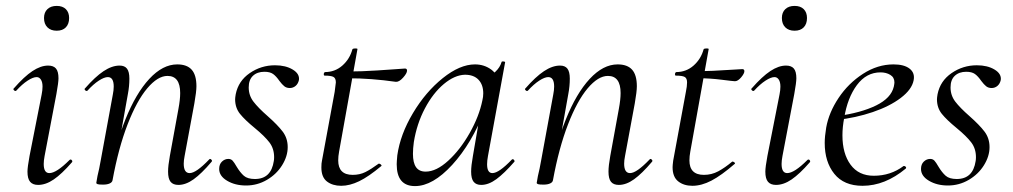

<svg xmlns="http://www.w3.org/2000/svg" viewBox="-20 -617 3430 650"><path d="M73 -36Q73 -51 80 -89L121 -297Q124 -312 124 -324Q124 -339 118.5 -347.5Q113 -356 104 -356Q92 -356 73.5 -344Q55 -332 35 -310Q34 -309 32 -309Q29 -309 26.5 -312.5Q24 -316 27 -318Q62 -358 90 -376.5Q118 -395 143 -395Q161 -395 169.5 -385Q178 -375 178 -352Q178 -338 171 -299L131 -89Q128 -73 128 -62Q128 -31 147 -31Q171 -31 215 -75Q217 -77 219 -77Q222 -77 224 -73.5Q226 -70 223 -67Q189 -28 162 -9.5Q135 9 109 9Q91 9 82 -1.5Q73 -12 73 -36ZM129 -556Q129 -575 140.5 -586Q152 -597 172 -597Q192 -597 203 -586Q214 -575 214 -556Q214 -536 203 -524.5Q192 -513 172 -513Q152 -513 140.5 -524.5Q129 -536 129 -556Z M549 -36Q549 -56 555 -89L584 -248Q590 -280 590 -302Q590 -360 547 -360Q514 -360 478.5 -318Q443 -276 412 -196Q381 -116 361 -7L349 -8Q369 -124 404.5 -212.5Q440 -301 485.5 -350Q531 -399 580 -399Q613 -399 629 -381Q645 -363 645 -325Q645 -307 638 -267L605 -89Q602 -74 602 -63Q602 -31 622 -31Q644 -31 688 -77Q690 -79 691 -79Q694 -79 696.5 -75.5Q699 -72 696 -69Q662 -29 635.5 -10Q609 9 584 9Q566 9 557.5 -1.5Q549 -12 549 -36ZM306 2 310 -21Q316 -45 321 -74L362 -297Q365 -312 365 -324Q365 -356 345 -356Q333 -356 314.5 -344Q296 -332 276 -310Q275 -309 273 -309Q270 -309 267.5 -312.5Q265 -316 268 -318Q302 -357 330.5 -376Q359 -395 385 -395Q402 -395 410 -384.5Q418 -374 418 -351Q418 -325 413 -299L361 -7Q360 0 351.5 4Q343 8 329 8Q315 8 310.5 6.5Q306 5 306 2Z M722 -45Q722 -61 731.5 -70Q741 -79 753 -79Q762 -79 767.5 -73Q773 -67 781 -53Q793 -33 805.5 -22Q818 -11 843 -11Q898 -11 907 -72Q908 -77 908 -85Q908 -114 892 -135Q876 -156 842 -184Q809 -211 792.5 -231.5Q776 -252 776 -281Q776 -286 778 -298Q787 -343 825.5 -369.5Q864 -396 911 -396Q947 -396 971 -381.5Q995 -367 992 -346Q989 -333 980.5 -326Q972 -319 961 -319Q950 -319 942.5 -325Q935 -331 926 -343Q915 -359 904.5 -366.5Q894 -374 875 -374Q851 -374 836.5 -360.5Q822 -347 822 -321Q822 -294 838 -273Q854 -252 886 -224Q920 -194 937 -171.5Q954 -149 954 -119Q954 -88 935 -57.5Q916 -27 883.5 -8Q851 11 813 11Q776 11 749 -5Q722 -21 722 -45Z M1068 -50Q1068 -65 1070 -73L1113 -306Q1117 -334 1117 -338Q1117 -352 1109 -356.5Q1101 -361 1079 -361Q1076 -361 1076 -366Q1076 -368 1077.5 -370.5Q1079 -373 1080 -373Q1114 -373 1139 -395Q1164 -417 1173 -450Q1175 -453 1182 -453Q1192 -453 1190 -450L1128 -104Q1125 -88 1125 -74Q1125 -25 1174 -25Q1198 -25 1217 -34.5Q1236 -44 1262 -63H1263Q1266 -63 1269.5 -60Q1273 -57 1271 -55Q1228 -19 1196 -3.5Q1164 12 1135 12Q1106 12 1087 -2.5Q1068 -17 1068 -50ZM1159 -352 1161 -375Q1203 -375 1257 -378.5Q1311 -382 1323 -383L1351 -385Q1358 -385 1358 -378Q1358 -369 1344.5 -354Q1331 -339 1320 -340Q1236 -352 1159 -352Z M1323 -61Q1323 -69 1325 -91Q1335 -162 1378 -234Q1421 -306 1479 -352.5Q1537 -399 1588 -399Q1619 -399 1643 -381.5Q1667 -364 1670 -330L1627 -357Q1641 -359 1657 -374Q1673 -389 1678 -407Q1679 -410 1685 -409Q1691 -408 1690 -406L1632 -89Q1629 -73 1629 -61Q1629 -31 1647 -31Q1669 -31 1713 -77Q1714 -78 1716 -78Q1719 -78 1721 -74.5Q1723 -71 1721 -69Q1687 -30 1660.5 -10.5Q1634 9 1609 9Q1592 9 1583.5 -1.5Q1575 -12 1575 -36Q1575 -56 1581 -89L1605 -229L1622 -246Q1577 -131 1511 -59Q1445 13 1385 13Q1323 13 1323 -61ZM1613 -277Q1616 -289 1616 -301Q1616 -330 1600 -347Q1584 -364 1554 -364Q1519 -363 1482.5 -332.5Q1446 -302 1418.5 -250Q1391 -198 1381 -136Q1378 -114 1378 -96Q1378 -66 1388.5 -51Q1399 -36 1421 -36Q1457 -36 1497.5 -73Q1538 -110 1570 -166.5Q1602 -223 1613 -277Z M2040 -36Q2040 -56 2046 -89L2075 -248Q2081 -280 2081 -302Q2081 -360 2038 -360Q2005 -360 1969.5 -318Q1934 -276 1903 -196Q1872 -116 1852 -7L1840 -8Q1860 -124 1895.5 -212.5Q1931 -301 1976.5 -350Q2022 -399 2071 -399Q2104 -399 2120 -381Q2136 -363 2136 -325Q2136 -307 2129 -267L2096 -89Q2093 -74 2093 -63Q2093 -31 2113 -31Q2135 -31 2179 -77Q2181 -79 2182 -79Q2185 -79 2187.5 -75.5Q2190 -72 2187 -69Q2153 -29 2126.5 -10Q2100 9 2075 9Q2057 9 2048.5 -1.5Q2040 -12 2040 -36ZM1797 2 1801 -21Q1807 -45 1812 -74L1853 -297Q1856 -312 1856 -324Q1856 -356 1836 -356Q1824 -356 1805.5 -344Q1787 -332 1767 -310Q1766 -309 1764 -309Q1761 -309 1758.5 -312.5Q1756 -316 1759 -318Q1793 -357 1821.5 -376Q1850 -395 1876 -395Q1893 -395 1901 -384.5Q1909 -374 1909 -351Q1909 -325 1904 -299L1852 -7Q1851 0 1842.5 4Q1834 8 1820 8Q1806 8 1801.5 6.5Q1797 5 1797 2Z M2257 -51Q2257 -57 2259 -73L2302 -306Q2306 -325 2306 -338Q2306 -352 2298 -356.5Q2290 -361 2268 -361Q2265 -361 2265 -366Q2265 -368 2266.5 -370.5Q2268 -373 2269 -373Q2303 -373 2328 -395Q2353 -417 2362 -450Q2364 -453 2371 -453Q2381 -453 2379 -450L2317 -104Q2314 -88 2314 -74Q2314 -25 2363 -25Q2389 -25 2411.5 -37Q2434 -49 2459 -70H2460Q2463 -70 2466.5 -67Q2470 -64 2467 -62Q2422 -23 2388.5 -5.5Q2355 12 2324 12Q2295 12 2276 -3Q2257 -18 2257 -51ZM2348 -352 2350 -376Q2382 -376 2459 -381L2493 -383Q2500 -383 2500 -376Q2500 -368 2489 -355Q2478 -342 2468 -342Q2463 -342 2423.5 -347Q2384 -352 2348 -352Z M2571 -36Q2571 -51 2578 -89L2619 -297Q2622 -312 2622 -324Q2622 -339 2616.5 -347.5Q2611 -356 2602 -356Q2590 -356 2571.5 -344Q2553 -332 2533 -310Q2532 -309 2530 -309Q2527 -309 2524.5 -312.5Q2522 -316 2525 -318Q2560 -358 2588 -376.5Q2616 -395 2641 -395Q2659 -395 2667.5 -385Q2676 -375 2676 -352Q2676 -338 2669 -299L2629 -89Q2626 -73 2626 -62Q2626 -31 2645 -31Q2669 -31 2713 -75Q2715 -77 2717 -77Q2720 -77 2722 -73.5Q2724 -70 2721 -67Q2687 -28 2660 -9.5Q2633 9 2607 9Q2589 9 2580 -1.5Q2571 -12 2571 -36ZM2627 -556Q2627 -575 2638.5 -586Q2650 -597 2670 -597Q2690 -597 2701 -586Q2712 -575 2712 -556Q2712 -536 2701 -524.5Q2690 -513 2670 -513Q2650 -513 2638.5 -524.5Q2627 -536 2627 -556Z M2772 -133Q2772 -155 2777 -185Q2786 -236 2819 -285.5Q2852 -335 2901.5 -367Q2951 -399 3005 -399Q3041 -399 3059.5 -384.5Q3078 -370 3073 -345Q3067 -314 3029.5 -285.5Q2992 -257 2934.5 -237.5Q2877 -218 2813 -211L2815 -224Q2895 -235 2946 -260Q2997 -285 3006 -324Q3008 -334 3008 -338Q3008 -355 2994 -363.5Q2980 -372 2961 -372Q2913 -372 2881 -329Q2849 -286 2838 -218Q2832 -187 2832 -159Q2832 -97 2859.5 -59.5Q2887 -22 2938 -22Q2995 -22 3039 -55H3041Q3044 -55 3046.5 -52Q3049 -49 3046 -46Q2976 12 2900 12Q2837 12 2804.5 -28.5Q2772 -69 2772 -133Z M3098 -45Q3098 -61 3107.5 -70Q3117 -79 3129 -79Q3138 -79 3143.5 -73Q3149 -67 3157 -53Q3169 -33 3181.5 -22Q3194 -11 3219 -11Q3274 -11 3283 -72Q3284 -77 3284 -85Q3284 -114 3268 -135Q3252 -156 3218 -184Q3185 -211 3168.5 -231.5Q3152 -252 3152 -281Q3152 -286 3154 -298Q3163 -343 3201.5 -369.5Q3240 -396 3287 -396Q3323 -396 3347 -381.5Q3371 -367 3368 -346Q3365 -333 3356.5 -326Q3348 -319 3337 -319Q3326 -319 3318.5 -325Q3311 -331 3302 -343Q3291 -359 3280.5 -366.5Q3270 -374 3251 -374Q3227 -374 3212.5 -360.5Q3198 -347 3198 -321Q3198 -294 3214 -273Q3230 -252 3262 -224Q3296 -194 3313 -171.5Q3330 -149 3330 -119Q3330 -88 3311 -57.5Q3292 -27 3259.5 -8Q3227 11 3189 11Q3152 11 3125 -5Q3098 -21 3098 -45Z"/></svg>

Font: Cormorant Garamond
Style: Italic
Weight: 400
Italic angle: -10°
Designer: Christian Thalmann (Catharsis Fonts)
Foundry: Catharsis Fonts
Version: Version 4.000